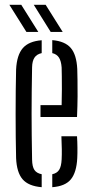

<svg xmlns="http://www.w3.org/2000/svg" viewBox="-20 -773 382 799"><path d="M47 -115Q46 -155.5 45.5 -202.5Q45 -249.5 45 -298.8Q45 -348 45.5 -395.5Q46 -443 47 -484Q50 -544 75 -572.8Q100 -601.5 153.5 -605.5V-552Q133 -547.5 123.5 -533.2Q114 -519 113.5 -492.5Q112.5 -439 112 -392.2Q111.5 -345.5 111.5 -301Q111.5 -256.5 112 -209.8Q112.5 -163 113.5 -109Q114 -79.5 123.2 -65.8Q132.5 -52 153.5 -48V6Q98.5 1.5 74 -27Q49.5 -55.5 47 -115ZM197.5 6V-48Q217 -52 226 -66Q235 -80 236.5 -109Q237.5 -128 237.2 -152Q237 -176 235.5 -206H300.5Q302 -183.5 302.2 -159Q302.5 -134.5 301.5 -115Q298.5 -55.5 275 -26.8Q251.5 2 197.5 6ZM148.5 -286V-335.5H236.5Q237.5 -370.5 237.5 -401.5Q237.5 -432.5 237.2 -455.8Q237 -479 236.5 -492.5Q234.5 -519 225.5 -533.2Q216.5 -547.5 197.5 -552V-606Q250.5 -601.5 274.5 -573.5Q298.5 -545.5 301.5 -486Q302 -471 302.5 -441Q303 -411 302.8 -371.5Q302.5 -332 300.5 -286ZM90 -640 19 -753H68.5L139.5 -640ZM191 -640 120.5 -753H170L241 -640Z"/></svg>

Font: Big Shoulders Stencil Display Thin
Style: Regular
Weight: 400
Version: Version 2.001